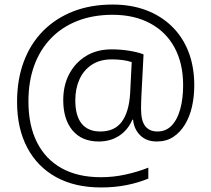

<svg xmlns="http://www.w3.org/2000/svg" viewBox="-20 -730 929 844"><path d="M834 -354Q834 -306 824 -261.5Q814 -217 793 -182.5Q772 -148 741.5 -128Q711 -108 669 -108Q624 -108 596.5 -135Q569 -162 565 -204H562Q542 -158 503.5 -133Q465 -108 414 -108Q340 -108 299 -156.5Q258 -205 258 -290Q258 -355 284.5 -405Q311 -455 358.5 -484Q406 -513 470 -513Q510 -513 547.5 -507Q585 -501 611 -491L602 -317Q601 -299 600.5 -282.5Q600 -266 600 -252Q600 -199 618.5 -175.5Q637 -152 672 -152Q710 -152 735 -178.5Q760 -205 772.5 -251Q785 -297 785 -355Q785 -451 747.5 -520.5Q710 -590 640 -627.5Q570 -665 475 -665Q390 -665 321.5 -638.5Q253 -612 204.5 -562Q156 -512 130.5 -442Q105 -372 105 -284Q105 -179 142.5 -104.5Q180 -30 251 9.5Q322 49 424 49Q479 49 533 37Q587 25 632 7V55Q589 73 537 83.5Q485 94 424 94Q309 94 226.5 48.5Q144 3 99.5 -81.5Q55 -166 55 -282Q55 -380 84.5 -459Q114 -538 169.5 -594Q225 -650 302 -680Q379 -710 475 -710Q556 -710 621.5 -685.5Q687 -661 735 -614.5Q783 -568 808.5 -502.5Q834 -437 834 -354ZM311 -289Q311 -221 339 -186.5Q367 -152 421 -152Q484 -152 515.5 -195Q547 -238 552 -319L559 -457Q541 -463 519 -466Q497 -469 471 -469Q419 -469 383 -445Q347 -421 329 -380.5Q311 -340 311 -289Z"/></svg>

Font: Noto Sans Thai Light
Style: Regular
Weight: 300
Designer: Monotype Design Team
Foundry: Monotype Imaging Inc.
Version: Version 2.001